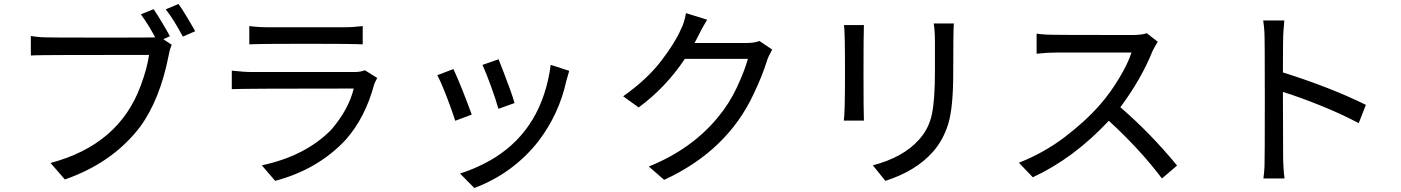

<svg xmlns="http://www.w3.org/2000/svg" viewBox="-20 -872 7040 965"><path d="M899 -688Q852 -776 813 -825L877 -852Q909 -808 961 -715ZM306 30 234 -53Q578 -144 687 -441Q720 -529 729 -596Q190 -596 155 -594Q147 -593 135 -593V-691Q161 -687 187 -685Q213 -683 483 -683Q745 -683 760 -684Q728 -745 688 -800L752 -826Q796 -760 834 -690L801 -675L843 -647Q833 -624 828 -595Q784 -370 683 -233Q545 -53 306 30Z M1803 -649Q1758 -652 1517 -652Q1281 -652 1233 -649V-741Q1279 -735 1326 -735H1709Q1756 -735 1803 -741ZM1363 37 1296 -41Q1515 -88 1644 -219Q1732 -321 1758 -427Q1211 -427 1145 -424V-517Q1207 -510 1246 -510H1760Q1793 -510 1814 -519L1876 -480Q1866 -462 1861 -449Q1816 -281 1718 -170Q1578 -20 1363 37Z M2268 -265Q2258 -297 2241.5 -342Q2225 -387 2208 -428.5Q2191 -470 2178 -494L2259 -525Q2302 -431 2351 -296ZM2364 73 2292 0Q2385 -29 2469 -81Q2706 -231 2748 -546L2841 -516Q2834 -493 2830 -478L2826 -464Q2790 -299 2686 -162Q2558 0 2364 73ZM2485 -325Q2473 -369 2448.5 -436.5Q2424 -504 2405 -546L2486 -574Q2496 -548 2512 -507Q2528 -466 2543 -424.5Q2558 -383 2566 -354Z M3318 32 3241 -35Q3456 -122 3587 -281Q3645 -350 3683.5 -432.5Q3722 -515 3739 -576H3422Q3326 -432 3190 -332L3112 -388Q3232 -473 3302.5 -565Q3373 -657 3402 -724Q3418 -753 3428 -806L3534 -773Q3507 -728 3488 -689L3471 -656H3733Q3772 -656 3797 -666L3861 -623Q3840 -585 3835 -567Q3811 -490 3768 -400Q3635 -114 3318 32Z M4430 37 4367 -41Q4519 -81 4598 -169Q4649 -225 4664 -299Q4679 -373 4679 -510V-664Q4679 -715 4673 -754H4774Q4771 -714 4771 -506Q4771 -330 4745.5 -248Q4720 -166 4668 -108Q4583 -12 4430 37ZM4322 -266H4221Q4227 -300 4227 -509Q4227 -712 4222 -746H4322Q4320 -697 4320 -508Q4320 -312 4322 -266Z M5820 25Q5709 -122 5553 -265Q5376 -76 5171 19L5101 -54Q5227 -104 5330 -182Q5433 -260 5508 -345Q5559 -403 5604 -477.5Q5649 -552 5667 -608H5293Q5244 -608 5190 -602V-703Q5208 -700 5240 -698Q5272 -696 5670 -696Q5717 -696 5744 -705L5799 -662Q5784 -639 5773 -616Q5717 -476 5611 -333Q5763 -202 5896 -40Z M6436 25H6330Q6334 -5 6335.5 -36.5Q6337 -68 6337 -379Q6337 -683 6335 -711.5Q6333 -740 6329 -769H6435Q6433 -741 6430.5 -713Q6428 -685 6428 -508Q6669 -432 6845 -345L6809 -253Q6721 -300 6613.5 -343Q6506 -386 6428 -410L6429 -95Q6429 -31 6436 25Z"/></svg>

Font: LXGW 975 Gothic SC
Style: Regular
Weight: 400
Version: Version 2.01;February 25, 2021